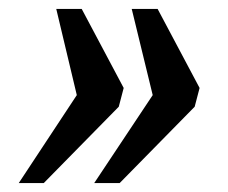

<svg xmlns="http://www.w3.org/2000/svg" viewBox="-20 -485 511 430"><path d="M191 -75H248L416 -246L427 -288L333 -465H275L322 -272ZM22 -75H78L246 -246L257 -288L163 -465H106L152 -272Z"/></svg>

Font: Noto Serif Condensed SemiBold
Style: Italic
Weight: 600
Width: 3
Italic angle: -12°
Designer: Monotype Design Team
Foundry: Monotype Imaging Inc.
Version: Version 2.014